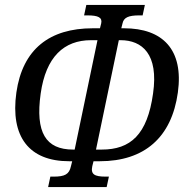

<svg xmlns="http://www.w3.org/2000/svg" viewBox="-20 -744 741 774"><path d="M174 10H410L419 -32H406C361 -32 345 -41 352 -74L357 -94H382C562 -94 672 -190 697 -371C721 -544 636 -630 480 -630H469L474 -650C479 -673 497 -682 542 -682H555L564 -724H328L319 -682H332C377 -682 393 -673 388 -650L383 -630H354C180 -630 71 -546 46 -371C21 -193 97 -94 259 -94H271L266 -74C259 -41 241 -32 196 -32H183ZM281 -141H275C164 -141 122 -210 144 -367C165 -515 238 -582 347 -582H373ZM367 -141 459 -582H466C553 -582 620 -526 597 -367C574 -201 506 -141 390 -141Z"/></svg>

Font: Noto Serif ExtraCondensed
Style: Italic
Weight: 400
Width: 2
Italic angle: -12°
Designer: Monotype Design Team
Foundry: Monotype Imaging Inc.
Version: Version 2.014